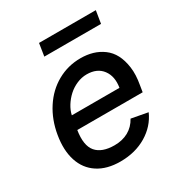

<svg xmlns="http://www.w3.org/2000/svg" viewBox="-172 -852 934 988"><g transform="rotate(-30 294.5 -358.0)"><path d="M259.6 11Q180 11 127 -23.6Q73.9 -58.2 53.3 -121.6Q32.7 -185 46.9 -269.2Q60.7 -352.3 102.5 -416.7Q144.2 -481.2 207.6 -516.9Q271 -552.6 345.9 -552.6Q384.2 -552.6 417.1 -543Q449.9 -533.4 478 -512.8Q506 -492.2 522.9 -460Q539.8 -427.9 546.2 -382.6Q552.6 -337.4 541.9 -278.4L535.9 -240.8H147.4Q133.9 -154.8 167.1 -115.8Q200.3 -76.7 275.2 -76.7Q322.1 -76.7 357.6 -96.4Q393.1 -116.1 414.1 -154.5L511.4 -136.4Q481.5 -68.9 414.8 -28.9Q348 11 259.6 11ZM160.9 -320.3H443.9Q454.5 -383.5 424 -424.2Q393.5 -464.8 332 -464.8Q301.8 -464.8 272.7 -452.2Q243.6 -439.6 221.2 -419.2Q198.9 -398.8 182.7 -372.9Q166.5 -346.9 160.9 -320.3ZM538.4 -727.3 526.3 -652.7H189.3L201 -727.3Z"/></g></svg>

Font: Karasuma Gothic
Style: Medium Italic
Weight: 500
Italic angle: 9.39998°
Designer: Rasmus Andersson / Ryoko Nishizuka
Foundry: Genbu
Version: Version 1.00